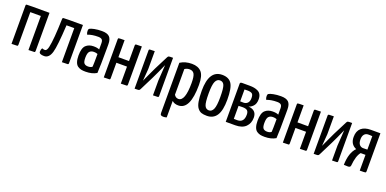

<svg xmlns="http://www.w3.org/2000/svg" viewBox="-9 -1295 4585 2278"><g transform="rotate(20 2283.5 -156.5)"><path d="M344 -17Q344 -4 334 -2Q324 0 260 0V-430H127V-17Q127 -4 117.5 -2Q108 0 46 0V-484Q46 -485 46 -486Q46 -497 56 -498.5Q66 -500 127 -500H344Z M458 4Q394 4 394 -29Q394 -55 406 -75Q422 -67 443 -67Q467 -67 479 -119Q502 -220 509 -484Q509 -496 519.5 -498Q530 -500 595 -500Q605 -500 611 -500H766V-17Q766 -4 755.5 -2Q745 0 682 0V-430H584Q569 -161 546 -83Q521 4 458 4Z M841 -455Q841 -476 852 -483Q867 -493 909.5 -501.5Q952 -510 1004 -510Q1070 -510 1099 -482Q1128 -454 1128 -388V-335Q1128 -115 1122 -24Q1065 10 983 10Q951 10 929 5.5Q907 1 885 -13.5Q863 -28 851.5 -60.5Q840 -93 840 -142Q840 -237 876.5 -271.5Q913 -306 973 -306Q1020 -306 1046 -293V-372Q1046 -406 1031 -418.5Q1016 -431 984 -431Q905 -431 852 -409Q841 -429 841 -455ZM1046 -236Q1026 -245 999 -245Q964 -245 944.5 -224.5Q925 -204 925 -144Q925 -93 941 -75.5Q957 -58 990 -58Q1026 -58 1043 -75Q1046 -108 1046 -236Z M1510 -17Q1510 -4 1499.5 -2Q1489 0 1426 0V-215H1292V-17Q1292 -4 1282.5 -2Q1273 0 1211 0V-484Q1211 -495 1218 -497Q1226 -500 1292 -500V-285H1426V-484Q1426 -496 1436.5 -498Q1447 -500 1510 -500Z M1835 -481Q1842 -495 1851 -497.5Q1860 -500 1904 -500V-15Q1904 -4 1894.5 -2Q1885 0 1832 0V-187Q1832 -195 1838 -277.5Q1844 -360 1845 -386Q1831 -353 1797.5 -280Q1764 -207 1759 -199L1669 -19Q1662 -5 1653 -2.5Q1644 0 1600 0V-485Q1600 -496 1611 -498Q1622 -500 1673 -500V-274Q1673 -267 1661 -123Q1671 -147 1707.5 -224Q1744 -301 1746 -306Z M1994 -470Q2057 -510 2140 -510Q2220 -510 2261.5 -464Q2303 -418 2303 -302Q2303 10 2154 10Q2103 10 2075 -18V190Q2057 197 2033 197Q2012 197 2003 189.5Q1994 182 1994 162ZM2075 -96Q2095 -63 2129 -63Q2213 -63 2213 -293Q2213 -378 2195 -408.5Q2177 -439 2136 -439Q2102 -439 2075 -420Z M2357 -250Q2357 -510 2523 -510Q2606 -510 2642.5 -455Q2679 -400 2679 -253Q2679 -116 2637.5 -53Q2596 10 2514 10Q2472 10 2445.5 1Q2419 -8 2397.5 -35Q2376 -62 2366.5 -114.5Q2357 -167 2357 -250ZM2445 -248Q2445 -133 2461.5 -96Q2478 -59 2516 -59Q2552 -59 2571 -101Q2590 -143 2590 -252Q2590 -365 2574.5 -402Q2559 -439 2520 -439Q2483 -439 2464 -398Q2445 -357 2445 -248Z M2751 -484Q2751 -500 2778 -500H2870Q2903 -500 2928 -495.5Q2953 -491 2977 -479.5Q3001 -468 3014 -444Q3027 -420 3027 -384Q3027 -327 2998 -297Q2969 -267 2942 -264Q2961 -262 2974 -258Q3047 -239 3047 -159Q3047 -88 3002.5 -44Q2958 0 2871 0H2751ZM2829 -287Q2843 -286 2871 -286Q2902 -286 2922 -306.5Q2942 -327 2942 -370Q2942 -413 2923 -425.5Q2904 -438 2867 -438L2829 -437ZM2829 -66Q2842 -65 2872 -65Q2957 -65 2957 -164Q2957 -201 2939.5 -216.5Q2922 -232 2878 -232Q2866 -232 2850 -231Q2834 -230 2829 -230Z M3102 -455Q3102 -476 3113 -483Q3128 -493 3170.5 -501.5Q3213 -510 3265 -510Q3331 -510 3360 -482Q3389 -454 3389 -388V-335Q3389 -115 3383 -24Q3326 10 3244 10Q3212 10 3190 5.5Q3168 1 3146 -13.5Q3124 -28 3112.5 -60.5Q3101 -93 3101 -142Q3101 -237 3137.5 -271.5Q3174 -306 3234 -306Q3281 -306 3307 -293V-372Q3307 -406 3292 -418.5Q3277 -431 3245 -431Q3166 -431 3113 -409Q3102 -429 3102 -455ZM3307 -236Q3287 -245 3260 -245Q3225 -245 3205.5 -224.5Q3186 -204 3186 -144Q3186 -93 3202 -75.5Q3218 -58 3251 -58Q3287 -58 3304 -75Q3307 -108 3307 -236Z M3771 -17Q3771 -4 3760.5 -2Q3750 0 3687 0V-215H3553V-17Q3553 -4 3543.5 -2Q3534 0 3472 0V-484Q3472 -495 3479 -497Q3487 -500 3553 -500V-285H3687V-484Q3687 -496 3697.5 -498Q3708 -500 3771 -500Z M4096 -481Q4103 -495 4112 -497.5Q4121 -500 4165 -500V-15Q4165 -4 4155.5 -2Q4146 0 4093 0V-187Q4093 -195 4099 -277.5Q4105 -360 4106 -386Q4092 -353 4058.5 -280Q4025 -207 4020 -199L3930 -19Q3923 -5 3914 -2.5Q3905 0 3861 0V-485Q3861 -496 3872 -498Q3883 -500 3934 -500V-274Q3934 -267 3922 -123Q3932 -147 3968.5 -224Q4005 -301 4007 -306Z M4327 -21Q4324 2 4293 2Q4264 2 4242 0Q4246 -155 4316 -225Q4238 -257 4238 -351Q4238 -425 4280.5 -462.5Q4323 -500 4403 -500H4522V-19Q4522 -5 4512 -2.5Q4502 0 4443 0V-199H4382Q4338 -147 4327 -21ZM4324 -353Q4324 -307 4342.5 -285.5Q4361 -264 4389 -264Q4410 -264 4426 -264.5Q4442 -265 4443 -265V-435H4440Q4437 -435 4432 -435.5Q4427 -436 4421 -436.5Q4415 -437 4407 -437Q4399 -437 4392 -437Q4361 -437 4342.5 -415Q4324 -393 4324 -353Z"/></g></svg>

Font: Yanone Kaffeesatz
Style: Regular
Weight: 400
Designer: Yanone (Cyrillic: Daniel Pouzeot)
Foundry: Yanone
Version: Version 1.003;PS 001.003;hotconv 1.0.88;makeotf.lib2.5.64775